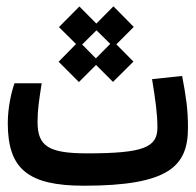

<svg xmlns="http://www.w3.org/2000/svg" viewBox="-20 -591 626 614"><path d="M248.5 2.9C521.5 2.9 581.1 -60.5 581.1 -182.1C581.1 -243.2 574.7 -282.7 562.5 -348.1L466.3 -337.9C477.5 -268.6 483.4 -226.6 483.4 -183.1C483.4 -119.6 439 -100.6 258.3 -100.6C136.2 -100.6 100.1 -123 100.1 -200.7C100.1 -240.7 104.5 -267.1 113.3 -324.7H26.4C16.6 -297.4 4.9 -247.6 4.9 -197.3C4.9 -51.3 68.8 2.9 248.5 2.9ZM232.4 -328.6 287.1 -383.3 341.3 -329.1 406.7 -394 352.1 -449.2 407.7 -504.9 342.8 -570.8 288.1 -515.6 233.9 -570.3 168.5 -504.4 223.1 -450.2 167.5 -393.6ZM286.6 -404.3 242.7 -448.7 288.6 -494.1 332.5 -450.7Z"/></svg>

Font: Cascadia Mono NF
Style: Regular
Weight: 400
Monospace: yes
Designer: Aaron Bell
Foundry: Saja Typeworks
Version: Version 2404.023